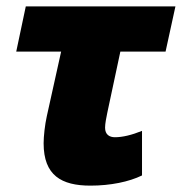

<svg xmlns="http://www.w3.org/2000/svg" viewBox="-20 -573 571 603"><path d="M264 10C327 10 385 -2 426 -22V-162C394 -149 365 -142 341 -142C324 -142 310 -150 310 -172C310 -185 314 -204 317 -219L358 -411H500L531 -553H61L31 -411H172L127 -208C121 -181 117 -145 117 -123C117 -22 173 10 264 10Z"/></svg>

Font: Noto Sans Black
Style: Italic
Weight: 900
Italic angle: -12°
Designer: Monotype Design Team
Foundry: Monotype Imaging Inc.
Version: Version 2.013